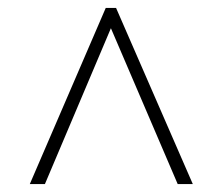

<svg xmlns="http://www.w3.org/2000/svg" viewBox="-20 -734 550 483"><path d="M55 -271 246 -714H272L465 -271H427L259 -663L93 -271Z"/></svg>

Font: Noto Serif Tamil SemiCondensed ExtraLight
Style: Italic
Weight: 200
Width: 4
Italic angle: -12°
Designer: Indian Type Foundry, Tom Grace, and the Monotype Design Team
Foundry: Monotype Imaging Inc.
Version: Version 2.003; ttfautohint (v1.8.4.7-5d5b)